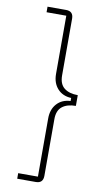

<svg xmlns="http://www.w3.org/2000/svg" viewBox="-99 -804 519 987"><g transform="rotate(10 161.0 -311.0)"><path d="M163 -760Q201 -760 201 -721V-425Q201 -380 227 -359.5Q253 -339 298 -339V-283Q253 -283 227 -262.5Q201 -242 201 -197V99Q201 138 163 138H66V109H169V-195Q169 -242 195.5 -271.5Q222 -301 267 -303V-319Q222 -321 195.5 -350.5Q169 -380 169 -427V-731H66V-760Z"/></g></svg>

Font: IBM Plex Sans Hebrew ExtLt
Style: Regular
Weight: 200
Designer: Mike Abbink, Paul van der Laan, Pieter van Rosmalen, Yanek Iontef
Foundry: Bold Monday
Version: Version 1.3